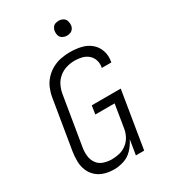

<svg xmlns="http://www.w3.org/2000/svg" viewBox="-226 -1050 1028 1165"><g transform="rotate(-30 288.0 -467.0)"><path d="M222 8Q256 8 291 -3.5Q326 -15 352 -43Q378 -71 394 -104L377 0H435L500 -397H297L288 -338H423L397 -178Q393 -151 380 -126Q367 -101 344 -83Q321 -65 294 -58.5Q267 -52 240 -52Q211 -52 183.5 -61Q156 -70 139.5 -92.5Q123 -115 119.5 -144Q116 -173 121 -203L178 -548Q183 -576 196 -602.5Q209 -629 233 -648.5Q257 -668 285.5 -676Q314 -684 342 -684Q367 -684 391.5 -678Q416 -672 434.5 -656.5Q453 -641 461 -617Q469 -593 464 -568Q464 -565 463 -563H530Q530 -566 531 -570Q538 -609 525.5 -645Q513 -681 484 -704Q455 -727 418 -735Q381 -743 342 -743Q311 -743 279.5 -737Q248 -731 218.5 -715Q189 -699 166 -674Q143 -649 130.5 -618.5Q118 -588 113 -557L56 -212Q51 -179 51.5 -145.5Q52 -112 64.5 -82Q77 -52 101 -31Q125 -10 156.5 -1Q188 8 222 8ZM379 -838Q391 -838 402.5 -842Q414 -846 421.5 -856Q429 -866 431 -877Q433 -894 428.5 -910Q424 -926 410 -934Q396 -942 379 -942Q368 -942 356.5 -938.5Q345 -935 337.5 -924.5Q330 -914 328 -903Q325 -886 329.5 -870Q334 -854 348.5 -846Q363 -838 379 -838Z"/></g></svg>

Font: Iosevka Sparkle Light Oblique
Style: Regular
Weight: 300
Italic angle: -9°
Designer: Belleve Invis
Foundry: Belleve Invis
Version: Version 4.5.0; ttfautohint (v1.8.3)